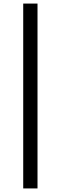

<svg xmlns="http://www.w3.org/2000/svg" viewBox="-20 -865 340 1075"><path d="M190 190V-845H110V190Z"/></svg>

Font: Plus Jakarta Sans
Style: Regular
Weight: 400
Designer: Gumpita Rahayu
Foundry: Tokotype
Version: Version 2.071;gftools[0.9.30]